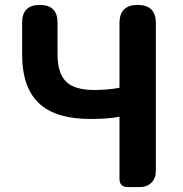

<svg xmlns="http://www.w3.org/2000/svg" viewBox="-20 -761 744 781"><path d="M500 0Q466 0 466 -34V-286Q417 -277 348 -277Q212 -277 144 -336Q70 -400 70 -540V-669Q70 -741 142 -741Q214 -741 214 -669V-540Q214 -461 251 -427Q286 -395 363 -395Q419 -395 466 -404V-667Q466 -741 540 -741Q614 -741 614 -667V-370V-65Q614 -36 596 -18Q578 0 549 0H540Z"/></svg>

Font: GenSenRounded2 TW B
Style: Regular
Weight: 700
Version: Version 2.000;PS 2;hotconv 16.6.51;makeotf.lib2.5.65220 DEVE